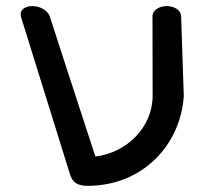

<svg xmlns="http://www.w3.org/2000/svg" viewBox="-20 -610 672 631"><path d="M211.7 -31.8 212.1 -31.3C216.8 -24 220.2 0.7 268.1 0.7C447.7 0.7 573.2 -132.5 584 -294.1L584 -294.6L584 -295.1C584 -295.8 575.5 -549.7 575.2 -558.2C574.4 -576 553.1 -590 528.2 -590C504 -590 481.2 -576.8 481.2 -557.1C481.2 -555.3 481.2 -553.7 481.2 -552C481.3 -527 481.6 -400.8 481.6 -294.8C481.6 -192.7 397.4 -108 293.5 -95.6C251.4 -223.1 143.2 -557.3 142.9 -558.2C134.5 -577.1 110.8 -590 86 -590C64.7 -590 47.5 -579.2 48 -563.3C48 -559.7 48.7 -555.9 49.7 -552.3Z"/></svg>

Font: Hi.
Style: Black
Weight: 400
Designer: Mew Too, Robert Jablonski
Foundry: Cannot Into Space Fonts
Version: Version 1.996